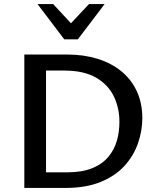

<svg xmlns="http://www.w3.org/2000/svg" viewBox="-20 -927 776 947"><path d="M100 0V-658H313Q393 -658 461 -637Q529 -616 578.5 -575.5Q628 -535 655 -476.5Q682 -418 682 -344Q682 -283 661 -221.5Q640 -160 595 -110Q550 -60 477.5 -30Q405 0 301 0ZM207 -77H311Q385 -77 435 -97.5Q485 -118 514.5 -153.5Q544 -189 556.5 -233Q569 -277 569 -326Q569 -394 541.5 -451.5Q514 -509 454 -544Q394 -579 296 -579H207ZM297 -733 315 -796 419 -907H496L364 -733ZM297 -733 165 -907H242L347 -794L364 -733Z"/></svg>

Font: Ysabeau Office SemiBold
Style: Regular
Weight: 600
Designer: Christian Thalmann (Catharsis Fonts)
Version: Version 2.001;gftools[0.9.30]; featfreeze: tnum,lnum,ss02